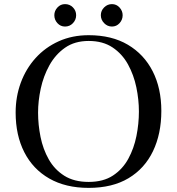

<svg xmlns="http://www.w3.org/2000/svg" viewBox="-20 -910 860 933"><path d="M655 -368Q655 -426 642.5 -486Q630 -546 602 -597Q574 -648 527 -679.5Q480 -711 411 -711Q343 -711 296 -678Q249 -645 220 -592.5Q191 -540 178 -479.5Q165 -419 165 -363Q165 -304 177 -244.5Q189 -185 217 -135.5Q245 -86 292.5 -56Q340 -26 411 -26Q482 -26 529 -57Q576 -88 603.5 -138.5Q631 -189 643 -249Q655 -309 655 -368ZM764 -371Q764 -260 723.5 -175.5Q683 -91 604.5 -44Q526 3 411 3Q299 3 219.5 -42.5Q140 -88 98 -170.5Q56 -253 56 -363Q56 -440 81 -508Q106 -576 153 -628Q200 -680 265.5 -709.5Q331 -739 411 -739Q523 -739 601.5 -692.5Q680 -646 722 -563.5Q764 -481 764 -371ZM350 -836Q350 -814 334.5 -797.5Q319 -781 296 -781Q274 -781 259 -797.5Q244 -814 244 -836Q244 -857 259 -873.5Q274 -890 296 -890Q319 -890 334.5 -874Q350 -858 350 -836ZM576 -836Q576 -814 561 -797.5Q546 -781 524 -781Q502 -781 486 -797.5Q470 -814 470 -836Q470 -858 486 -874Q502 -890 524 -890Q546 -890 561 -873.5Q576 -857 576 -836Z"/></svg>

Font: Kaisei Decol
Style: Regular
Weight: 400
Designer: Font-Kai, 金井和夫
Foundry: KAZUO KANAI
Version: Version 5.003